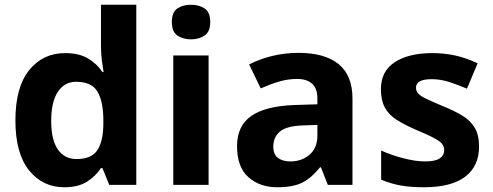

<svg xmlns="http://www.w3.org/2000/svg" viewBox="-20 -780 2079 810"><path d="M251 10Q160 10 102.5 -61.5Q45 -133 45 -272Q45 -412 103 -484Q161 -556 255 -556Q314 -556 352 -533Q390 -510 412 -476H417Q414 -492 410 -522.5Q406 -553 406 -585V-760H555V0H441L412 -71H406Q384 -37 347 -13.5Q310 10 251 10ZM303 -109Q365 -109 390 -145.5Q415 -182 416 -255V-271Q416 -351 391.5 -393Q367 -435 301 -435Q252 -435 224 -392.5Q196 -350 196 -270Q196 -190 224 -149.5Q252 -109 303 -109Z M786 -760Q819 -760 843 -744.5Q867 -729 867 -687Q867 -646 843 -630Q819 -614 786 -614Q752 -614 728.5 -630Q705 -646 705 -687Q705 -729 728.5 -744.5Q752 -760 786 -760ZM860 -546V0H711V-546Z M1240 -557Q1350 -557 1408.5 -509.5Q1467 -462 1467 -364V0H1363L1334 -74H1330Q1295 -30 1256 -10Q1217 10 1149 10Q1076 10 1028 -32.5Q980 -75 980 -163Q980 -250 1041 -291.5Q1102 -333 1224 -337L1319 -340V-364Q1319 -407 1296.5 -427Q1274 -447 1234 -447Q1194 -447 1156 -435.5Q1118 -424 1080 -407L1031 -508Q1075 -531 1128.5 -544Q1182 -557 1240 -557ZM1261 -251Q1189 -249 1161 -225Q1133 -201 1133 -162Q1133 -128 1153 -113.5Q1173 -99 1205 -99Q1253 -99 1286 -127.5Q1319 -156 1319 -208V-253Z M2001 -162Q2001 -79 1942.5 -34.5Q1884 10 1768 10Q1711 10 1670 2.5Q1629 -5 1588 -22V-145Q1632 -125 1683 -112Q1734 -99 1773 -99Q1817 -99 1835.5 -112Q1854 -125 1854 -146Q1854 -160 1846.5 -171Q1839 -182 1814 -196Q1789 -210 1736 -232Q1685 -254 1652 -275.5Q1619 -297 1603 -327.5Q1587 -358 1587 -404Q1587 -480 1646 -518Q1705 -556 1803 -556Q1854 -556 1900 -546Q1946 -536 1995 -513L1950 -406Q1910 -423 1874 -434.5Q1838 -446 1801 -446Q1735 -446 1735 -410Q1735 -397 1743.5 -386.5Q1752 -376 1776.5 -364Q1801 -352 1849 -332Q1896 -313 1930 -292.5Q1964 -272 1982.5 -241.5Q2001 -211 2001 -162Z"/></svg>

Font: Noto Sans Vithkuqi
Style: Bold
Weight: 700
Version: Version 1.001; ttfautohint (v1.8.4.7-5d5b)